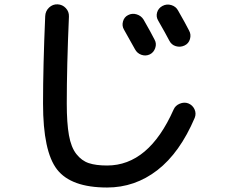

<svg xmlns="http://www.w3.org/2000/svg" viewBox="-20 -794 1040 869"><path d="M559.6 -725.6Q578.1 -735.4 598.6 -729Q619.1 -722.7 629.9 -705.1Q664.1 -645.5 679.7 -614.3Q689.5 -596.7 682.6 -576.7Q675.8 -556.6 658.2 -547.9Q639.6 -539.1 620.1 -545.9Q600.6 -552.7 590.8 -571.3Q555.7 -634.8 541 -660.2Q531.2 -676.8 536.6 -696.8Q542 -716.8 559.6 -725.6ZM786.1 -746.1Q820.3 -686.5 835.9 -655.3Q845.7 -637.7 839.8 -617.2Q834 -596.7 814.9 -587.9Q795.9 -579.1 775.9 -585Q755.9 -590.8 746.1 -610.4Q730.5 -640.6 696.3 -700.2Q685.5 -717.8 690.9 -737.3Q696.3 -756.8 715.3 -767.1Q734.4 -777.3 755.4 -771Q776.4 -764.6 786.1 -746.1ZM464.8 54.7Q301.8 54.7 238.3 -26.9Q174.8 -108.4 174.8 -325.2Q174.8 -493.2 184.6 -720.7Q185.5 -744.1 202.1 -759.8Q218.8 -775.4 240.7 -774.4Q262.7 -773.4 277.8 -757.3Q293 -741.2 292 -718.8Q282.2 -494.1 282.2 -325.2Q282.2 -237.3 292 -182.1Q301.8 -127 325.7 -96.7Q349.6 -66.4 381.8 -55.7Q414.1 -44.9 464.8 -44.9Q653.3 -44.9 765.6 -297.9Q773.4 -316.4 793.5 -324.7Q813.5 -333 832 -326.2Q851.6 -318.4 860.4 -299.3Q869.1 -280.3 861.3 -260.7Q793.9 -102.5 692.4 -23.9Q590.8 54.7 464.8 54.7Z"/></svg>

Font: Rounded-X Mgen+ 1mn medium
Style: Regular
Weight: 500
Designer: [Source Han Sans]
Ryoko NISHIZUKA  (kana & ideographs); Paul D. Hunt (Latin, Greek & Cyrillic); Wenlong ZHANG  (bopomofo
Version: Version 1.059.20150602